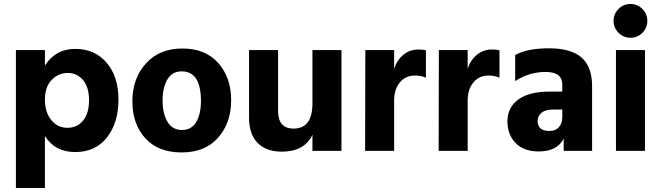

<svg xmlns="http://www.w3.org/2000/svg" viewBox="-20 -759 3330 966"><path d="M320.5 -392Q274 -392 240 -357Q206 -322 206 -258Q206 -194 238 -155Q270 -116 319 -116Q368 -116 398 -152.5Q428 -189 428 -255Q428 -321 397.5 -356.5Q367 -392 320.5 -392ZM206 187H60V-507H206V-429Q259 -513 358 -513Q457 -513 516.5 -443.5Q576 -374 576 -258Q576 -142 518.5 -68Q461 6 358.5 6Q256 6 206 -75Z M991 -251Q991 -400 894 -400Q846 -400 822 -359Q798 -318 798 -253Q798 -188 822.5 -146.5Q847 -105 895.5 -105Q944 -105 967.5 -145.5Q991 -186 991 -251ZM897.5 -515Q1013 -515 1078 -442Q1143 -369 1143 -255Q1143 -141 1077.5 -66.5Q1012 8 894 8Q776 8 711 -63.5Q646 -135 646 -249.5Q646 -364 714 -439.5Q782 -515 897.5 -515Z M1698 0H1552V-81Q1512 4 1398 4Q1320 4 1276.5 -39.5Q1233 -83 1233 -168V-507H1379V-201Q1379 -112 1457 -112Q1552 -112 1552 -239V-507H1698Z M1963 0H1817L1818 -507H1963V-413Q1977 -457 2009.5 -483.5Q2042 -510 2085 -510Q2109 -510 2123 -506V-368Q2099 -379 2068 -379Q2021 -379 1992 -344.5Q1963 -310 1963 -253Z M2333 0H2187L2188 -507H2333V-413Q2347 -457 2379.5 -483.5Q2412 -510 2455 -510Q2479 -510 2493 -506V-368Q2469 -379 2438 -379Q2391 -379 2362 -344.5Q2333 -310 2333 -253Z M2690 3Q2616 3 2574.5 -39Q2533 -81 2533 -149Q2533 -217 2586.5 -257.5Q2640 -298 2745 -298H2809V-333Q2809 -397 2725.5 -397Q2642 -397 2572 -351V-482Q2632 -516 2742.5 -516Q2853 -516 2906 -469.5Q2959 -423 2959 -325V0H2816V-62Q2784 3 2690 3ZM2744 -100Q2775 -100 2792 -119Q2809 -138 2809 -171V-208H2762Q2725 -208 2705 -192Q2685 -176 2685 -151Q2685 -100 2744 -100Z M3212 -714Q3237 -689 3237 -654Q3237 -619 3212 -594Q3187 -569 3152 -569Q3117 -569 3092 -594Q3067 -619 3067 -654Q3067 -689 3092 -714Q3117 -739 3152 -739Q3187 -739 3212 -714ZM3225 0H3079V-507H3225Z"/></svg>

Font: Hind Madurai
Style: Bold
Weight: 700
Designer: Jyotish Sonowal
Foundry: Indian Type Foundry
Version: Version 0.702;PS 1.0;hotconv 1.0.81;makeotf.lib2.5.63406